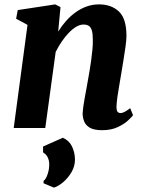

<svg xmlns="http://www.w3.org/2000/svg" viewBox="-20 -584 658 876"><path d="M245.5 -440Q262 -466.5 282 -489Q302 -511.5 325.5 -528.2Q349 -545 375.5 -554.5Q402 -564 432 -564Q488 -564 522.5 -531.5Q557 -499 557 -419.5Q557 -403 552.8 -372.2Q548.5 -341.5 543 -307.8Q537.5 -274 533 -247Q529 -221.5 524 -194Q519 -166.5 515.5 -140.8Q512 -115 511.5 -96.5Q511.5 -78.5 517 -73.2Q522.5 -68 529 -68Q537.5 -68 547.5 -73Q557.5 -78 574 -90.5L587 -58.5Q582 -51 564 -34.2Q546 -17.5 516.5 -3.8Q487 10 446 10Q409 10 390 -1.2Q371 -12.5 364 -30.2Q357 -48 357 -67Q357.5 -78.5 359.8 -95.5Q362 -112.5 365.8 -133Q369.5 -153.5 373.5 -175.2Q377.5 -197 381 -217Q384.5 -238 388.8 -261.8Q393 -285.5 396.2 -310.2Q399.5 -335 401.8 -358.8Q404 -382.5 403.5 -403Q403.5 -430.5 399 -445.2Q394.5 -460 385.2 -466Q376 -472 361 -472Q345 -472 328 -462Q311 -452 294 -434.5Q277 -417 261.8 -394.5Q246.5 -372 234 -347L186.5 0H42.5L105.5 -470.5L53.5 -498.5L61 -538L232 -564L256 -551.5ZM226 272 178.5 252 179 241Q189.5 234 197.5 210Q205.5 186 204.5 162.5Q204 147 197.5 133.5Q191 120 176.5 111.5V84.5L266.5 44.5Q295.5 57 308.5 84.2Q321.5 111.5 322 142.5Q322.5 174 306.2 201.5Q290 229 267.5 247.8Q245 266.5 226 272Z"/></svg>

Font: Merriweather 28pt ExtraBold
Style: Italic
Weight: 800
Italic angle: -7.8°
Version: Version 2.101